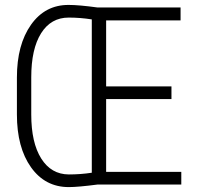

<svg xmlns="http://www.w3.org/2000/svg" viewBox="-20 -741 791 771"><path d="M255.9 -670.4Q184.6 -670.4 145 -607.4Q105.5 -544.4 105.5 -430.7V-281.2Q105.5 -168 145.5 -104.5Q185.5 -41 256.3 -40.5Q303.7 -40.5 348.6 -47.4V-663.1Q301.8 -670.4 255.9 -670.4ZM255.9 -721.2Q296.9 -721.2 372.1 -710.9H705.1V-659.2H406.2V-394H668.5V-343.3H406.2V-50.8H708V0H372.1Q293 10.3 256.3 10.3Q161.1 10.3 104.5 -69.3Q47.9 -148.9 47.9 -281.2V-429.7Q47.9 -561.5 104.5 -641.6Q161.1 -721.7 255.9 -721.2Z"/></svg>

Font: RobotoCondensed-Light
Style: Light
Weight: 300
Designer: Google
Version: Version 1.200311; 2013